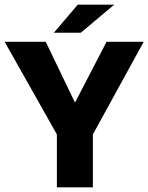

<svg xmlns="http://www.w3.org/2000/svg" viewBox="-22 -807 639 827"><path d="M597 -627 378 -228V0H223V-228L-2 -627H175L301 -365L437 -627ZM470 -787 326 -666H210L313 -787Z"/></svg>

Font: Blinker
Style: Regular
Weight: 400
Designer: Juergen Huber
Foundry: supertype
Version: 1.017